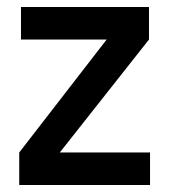

<svg xmlns="http://www.w3.org/2000/svg" viewBox="-20 -529 484 549"><path d="M35 0H409V-93H151L406 -416V-509H40V-416H285L35 -93Z"/></svg>

Font: Vanilla Cream DemiBold
Style: Regular
Weight: 600
Designer: Jeremy Tribby, Jinavaṁso
Foundry: Tribby Type
Version: Version 1.422;Glyphs 3.1.2 (3151)